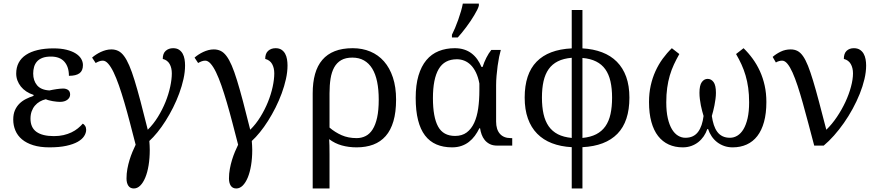

<svg xmlns="http://www.w3.org/2000/svg" viewBox="-20 -816 4929 1076"><path d="M166 -403.8Q166 -364.3 187.7 -338.1Q209.5 -312 256.8 -309.1Q265.6 -311 275.9 -313Q286.1 -314.9 296.4 -316.4Q306.6 -317.9 316.2 -318.8Q325.7 -319.8 333 -319.8Q351.1 -319.8 362.1 -311.5Q373 -303.2 373 -286.1Q373 -269 357.7 -257.1Q342.3 -245.1 315.9 -245.1Q308.6 -245.1 298.1 -246.1Q287.6 -247.1 276.4 -249Q265.1 -251 254.6 -253.7Q244.1 -256.3 236.8 -259.8Q218.8 -255.9 203.1 -246.8Q187.5 -237.8 175.8 -224.1Q164.1 -210.4 157.5 -192.1Q150.9 -173.8 150.9 -150.9Q150.9 -101.1 184.3 -77.1Q217.8 -53.2 282.2 -53.2Q311.5 -53.2 335.9 -58.8Q360.4 -64.5 380.6 -74.2Q400.9 -84 416.5 -96.7Q432.1 -109.4 443.8 -123Q450.7 -120.1 456.8 -110.8Q462.9 -101.6 462.9 -88.9Q462.9 -70.8 451.4 -53Q439.9 -35.2 415.3 -21.2Q390.6 -7.3 351.6 1.2Q312.5 9.8 256.8 9.8Q204.6 9.8 166.3 -2.2Q127.9 -14.2 103 -35.2Q78.1 -56.2 66.2 -84.7Q54.2 -113.3 54.2 -146Q54.2 -176.3 63.7 -198Q73.2 -219.7 89.1 -235.4Q105 -251 125.5 -261.2Q146 -271.5 168 -278.8V-284.2Q145.5 -291.5 127.4 -303.5Q109.4 -315.4 96.9 -331.1Q84.5 -346.7 77.6 -365.2Q70.8 -383.8 70.8 -403.8Q70.8 -438 84.7 -464.4Q98.6 -490.7 125.5 -508.5Q152.3 -526.4 191.2 -535.6Q230 -544.9 279.8 -544.9Q321.8 -544.9 352.8 -537.1Q383.8 -529.3 404.3 -516.4Q424.8 -503.4 434.8 -486.6Q444.8 -469.7 444.8 -451.2Q444.8 -419.4 425.3 -405.3Q405.8 -391.1 366.2 -391.1Q366.2 -441.4 340.8 -470.2Q315.4 -499 265.1 -499Q236.8 -499 217.5 -491.5Q198.2 -483.9 187 -470.9Q175.8 -458 170.9 -440.7Q166 -423.3 166 -403.8Z M604 -539.1Q625 -539.1 642.3 -530.8Q659.7 -522.5 674.8 -502.4Q689.9 -482.4 704.3 -449Q718.8 -415.5 734.1 -365.7Q749.5 -315.9 767.6 -247.6Q785.6 -179.2 808.1 -88.9Q839.8 -120.1 865 -160.9Q890.1 -201.7 907.5 -244.6Q924.8 -287.6 933.8 -329.6Q942.9 -371.6 942.9 -404.8Q942.9 -435.5 930.7 -457.3Q918.5 -479 892.1 -485.8Q892.1 -516.6 908.7 -531.2Q925.3 -545.9 950.2 -545.9Q970.2 -545.9 983.2 -537.4Q996.1 -528.8 1003.7 -515.1Q1011.2 -501.5 1014.2 -484.1Q1017.1 -466.8 1017.1 -449.2Q1017.1 -413.1 1008.3 -373.3Q999.5 -333.5 984.6 -293Q969.7 -252.4 950 -213.1Q930.2 -173.8 908 -138.7Q885.7 -103.5 862.3 -74.7Q838.9 -45.9 816.9 -25.9Q817.9 -13.2 818.6 -0.7Q819.3 11.7 819.3 23.9Q819.3 71.3 812.7 110.8Q806.2 150.4 794.2 179.2Q782.2 208 765.9 224.1Q749.5 240.2 730 240.2Q709.5 240.2 699.2 224.9Q689 209.5 689 184.1Q689 156.7 693.8 130.4Q698.7 104 706.1 80.1Q713.4 56.2 722.4 34.7Q731.4 13.2 740.2 -4.9Q723.6 -69.3 708 -129.2Q692.4 -189 677 -241.5Q661.6 -293.9 646.5 -337.2Q631.3 -380.4 616.5 -411.1Q601.6 -441.9 586.4 -459Q571.3 -476.1 556.2 -476.1Q545.4 -476.1 535.4 -472.2Q525.4 -468.3 516.1 -462.9L496.1 -493.2Q505.9 -502 518.3 -510Q530.8 -518.1 544.7 -524.7Q558.6 -531.2 573.7 -535.2Q588.9 -539.1 604 -539.1Z M1178.2 -539.1Q1199.2 -539.1 1216.6 -530.8Q1233.9 -522.5 1249 -502.4Q1264.2 -482.4 1278.6 -449Q1293 -415.5 1308.3 -365.7Q1323.7 -315.9 1341.8 -247.6Q1359.9 -179.2 1382.3 -88.9Q1414.1 -120.1 1439.2 -160.9Q1464.4 -201.7 1481.7 -244.6Q1499 -287.6 1508.1 -329.6Q1517.1 -371.6 1517.1 -404.8Q1517.1 -435.5 1504.9 -457.3Q1492.7 -479 1466.3 -485.8Q1466.3 -516.6 1482.9 -531.2Q1499.5 -545.9 1524.4 -545.9Q1544.4 -545.9 1557.4 -537.4Q1570.3 -528.8 1577.9 -515.1Q1585.4 -501.5 1588.4 -484.1Q1591.3 -466.8 1591.3 -449.2Q1591.3 -413.1 1582.5 -373.3Q1573.7 -333.5 1558.8 -293Q1543.9 -252.4 1524.2 -213.1Q1504.4 -173.8 1482.2 -138.7Q1460 -103.5 1436.5 -74.7Q1413.1 -45.9 1391.1 -25.9Q1392.1 -13.2 1392.8 -0.7Q1393.6 11.7 1393.6 23.9Q1393.6 71.3 1387 110.8Q1380.4 150.4 1368.4 179.2Q1356.4 208 1340.1 224.1Q1323.7 240.2 1304.2 240.2Q1283.7 240.2 1273.4 224.9Q1263.2 209.5 1263.2 184.1Q1263.2 156.7 1268.1 130.4Q1272.9 104 1280.3 80.1Q1287.6 56.2 1296.6 34.7Q1305.7 13.2 1314.5 -4.9Q1297.9 -69.3 1282.2 -129.2Q1266.6 -189 1251.2 -241.5Q1235.8 -293.9 1220.7 -337.2Q1205.6 -380.4 1190.7 -411.1Q1175.8 -441.9 1160.6 -459Q1145.5 -476.1 1130.4 -476.1Q1119.6 -476.1 1109.6 -472.2Q1099.6 -468.3 1090.3 -462.9L1070.3 -493.2Q1080.1 -502 1092.5 -510Q1105 -518.1 1118.9 -524.7Q1132.8 -531.2 1147.9 -535.2Q1163.1 -539.1 1178.2 -539.1Z M2199.7 -257.8Q2199.7 -187.5 2184.8 -136.7Q2169.9 -85.9 2141.4 -53.5Q2112.8 -21 2071.8 -5.6Q2030.8 9.8 1978.5 9.8Q1934.1 9.8 1895.5 -1Q1856.9 -11.7 1824.7 -36.1Q1825.7 -22.5 1826.2 -0.2Q1826.7 22 1826.7 48.8V240.2H1732.4V-293Q1732.4 -354 1745.6 -401.1Q1758.8 -448.2 1786.4 -480.5Q1814 -512.7 1856.2 -529.3Q1898.4 -545.9 1956.5 -545.9Q2010.7 -545.9 2055.4 -527.1Q2100.1 -508.3 2132.1 -471.9Q2164.1 -435.5 2181.9 -381.8Q2199.7 -328.1 2199.7 -257.8ZM2102.5 -257.8Q2102.5 -314 2093.5 -357.7Q2084.5 -401.4 2066.2 -431.4Q2047.9 -461.4 2020 -477.3Q1992.2 -493.2 1954.6 -493.2Q1917 -493.2 1892.3 -479Q1867.7 -464.8 1853 -438.5Q1838.4 -412.1 1832.5 -375.2Q1826.7 -338.4 1826.7 -293V-101.1Q1857.4 -74.7 1894.5 -58.3Q1931.6 -42 1978.5 -42Q2005.9 -42 2028.8 -53.5Q2051.8 -64.9 2068.1 -90.6Q2084.5 -116.2 2093.5 -157.2Q2102.5 -198.2 2102.5 -257.8Z M2766.6 0Q2741.7 0 2724.6 -8.8Q2707.5 -17.6 2696.3 -31.5Q2685.1 -45.4 2679 -62.7Q2672.9 -80.1 2670.4 -97.2H2666.5Q2655.3 -74.2 2640.9 -54.7Q2626.5 -35.2 2607.9 -20.8Q2589.4 -6.3 2565.9 1.7Q2542.5 9.8 2513.2 9.8Q2463.9 9.8 2425.8 -6.6Q2387.7 -22.9 2361.8 -56.9Q2335.9 -90.8 2322.8 -143.1Q2309.6 -195.3 2309.6 -267.1Q2309.6 -339.4 2325.2 -392.1Q2340.8 -444.8 2369.4 -479Q2397.9 -513.2 2438.5 -529.5Q2479 -545.9 2528.3 -545.9Q2557.6 -545.9 2581.1 -538.3Q2604.5 -530.8 2622.8 -516.8Q2641.1 -502.9 2654.8 -483.6Q2668.5 -464.4 2678.2 -440.9H2684.6Q2692.9 -467.3 2705.6 -492.4Q2718.3 -517.6 2733.4 -536.1H2786.6Q2782.2 -521.5 2777.3 -497.8Q2772.5 -474.1 2768.8 -446.8Q2765.1 -419.4 2762.7 -391.1Q2760.3 -362.8 2760.3 -338.9V-134.8Q2760.3 -90.3 2781.5 -66.2Q2802.7 -42 2842.3 -42H2850.6V0ZM2530.3 -54.2Q2569.3 -54.2 2595.5 -73.7Q2621.6 -93.3 2637.5 -127.7Q2653.3 -162.1 2659.9 -208.5Q2666.5 -254.9 2666.5 -309.1V-348.1Q2659.7 -384.3 2647.2 -409.9Q2634.8 -435.5 2618.2 -451.9Q2601.6 -468.3 2581.8 -476.1Q2562 -483.9 2540.5 -483.9Q2470.7 -483.9 2438.5 -429Q2406.2 -374 2406.2 -266.1Q2406.2 -159.7 2435.1 -106.9Q2463.9 -54.2 2530.3 -54.2ZM2512.7 -621.1Q2521 -637.2 2530.3 -659.4Q2539.6 -681.6 2548.1 -705.6Q2556.6 -729.5 2563.5 -753.2Q2570.3 -776.9 2573.7 -795.9H2663.6V-784.2Q2661.1 -774.4 2654.3 -760.7Q2647.5 -747.1 2637.9 -731Q2628.4 -714.8 2616.7 -697.5Q2605 -680.2 2592.5 -663.6Q2580.1 -647 2567.9 -632.1Q2555.7 -617.2 2545.4 -606H2512.7Z M3507.3 -269Q3507.3 -135.3 3440.2 -66.4Q3373 2.4 3244.1 8.8V240.2H3184.1V8.8Q3122.1 5.4 3073.2 -13.4Q3024.4 -32.2 2990.5 -66.7Q2956.5 -101.1 2938.5 -151.6Q2920.4 -202.1 2920.4 -269Q2920.4 -401.9 2987.1 -470.2Q3053.7 -538.6 3184.1 -544.9V-759.8H3244.1V-544.9Q3305.2 -541.5 3354 -522.9Q3402.8 -504.4 3437 -470Q3471.2 -435.5 3489.3 -385.5Q3507.3 -335.4 3507.3 -269ZM3017.1 -269Q3017.1 -217.3 3026.1 -177Q3035.2 -136.7 3054.9 -108.4Q3074.7 -80.1 3106.4 -63.7Q3138.2 -47.4 3184.1 -43V-492.2Q3138.2 -488.3 3106.4 -472.4Q3074.7 -456.5 3054.9 -428.7Q3035.2 -400.9 3026.1 -360.8Q3017.1 -320.8 3017.1 -269ZM3410.2 -269Q3410.2 -320.3 3401.1 -360.1Q3392.1 -399.9 3372.3 -427.7Q3352.5 -455.6 3320.8 -471.4Q3289.1 -487.3 3244.1 -491.2V-43Q3289.6 -47.4 3321.3 -63.7Q3353 -80.1 3372.8 -108.4Q3392.6 -136.7 3401.4 -177Q3410.2 -217.3 3410.2 -269Z M4085.9 9.8Q4060.1 9.8 4038.1 2Q4016.1 -5.9 3998.5 -19.5Q3981 -33.2 3968.3 -52Q3955.6 -70.8 3948.2 -92.8H3943.8Q3936.5 -70.8 3923.6 -52Q3910.6 -33.2 3893.3 -19.5Q3876 -5.9 3854 2Q3832 9.8 3806.2 9.8Q3762.7 9.8 3727.8 -6.1Q3692.9 -22 3668.2 -53.5Q3643.6 -85 3630.4 -132.8Q3617.2 -180.7 3617.2 -244.1Q3617.2 -293.5 3626.7 -336.4Q3636.2 -379.4 3653.3 -417Q3670.4 -454.6 3693.8 -486.8Q3717.3 -519 3745.1 -545.9L3787.1 -513.2Q3770.5 -483.9 3756.8 -454.6Q3743.2 -425.3 3733.6 -392.8Q3724.1 -360.4 3719 -323.5Q3713.9 -286.6 3713.9 -242.2Q3713.9 -190.9 3722.4 -153.6Q3731 -116.2 3745.6 -91.8Q3760.3 -67.4 3779.8 -55.7Q3799.3 -43.9 3820.8 -43.9Q3845.2 -43.9 3862.8 -52.5Q3880.4 -61 3892.3 -77.1Q3904.3 -93.3 3911.9 -115.7Q3919.4 -138.2 3922.9 -166Q3919.4 -177.7 3915.3 -192.9Q3911.1 -208 3907.7 -225.3Q3904.3 -242.7 3902.1 -260.7Q3899.9 -278.8 3899.9 -295.9Q3899.9 -337.9 3913.1 -356Q3926.3 -374 3945.8 -374Q3965.8 -374 3979 -356Q3992.2 -337.9 3992.2 -295.9Q3992.2 -278.8 3989.7 -260.7Q3987.3 -242.7 3983.9 -225.3Q3980.5 -208 3976.6 -192.9Q3972.7 -177.7 3969.2 -166Q3973.1 -138.2 3980.5 -115.7Q3987.8 -93.3 3999.8 -77.1Q4011.7 -61 4029.3 -52.5Q4046.9 -43.9 4070.8 -43.9Q4092.8 -43.9 4112.3 -55.7Q4131.8 -67.4 4146.5 -91.8Q4161.1 -116.2 4169.7 -153.6Q4178.2 -190.9 4178.2 -242.2Q4178.2 -286.6 4173.1 -323.5Q4168 -360.4 4158.4 -392.8Q4148.9 -425.3 4135.5 -454.6Q4122.1 -483.9 4105 -513.2L4147 -545.9Q4174.8 -519 4198.2 -486.8Q4221.7 -454.6 4238.8 -417Q4255.9 -379.4 4265.4 -336.4Q4274.9 -293.5 4274.9 -244.1Q4274.9 -180.7 4261.7 -132.8Q4248.5 -85 4224.1 -53.5Q4199.7 -22 4164.6 -6.1Q4129.4 9.8 4085.9 9.8Z M4834 -449.2Q4834 -413.1 4824.5 -372.6Q4814.9 -332 4798.1 -290Q4781.2 -248 4758.5 -206.3Q4735.8 -164.6 4709.2 -126.7Q4682.6 -88.9 4653.8 -56.4Q4625 -23.9 4596.2 0H4543Q4525.9 -64.5 4510 -124.8Q4494.1 -185.1 4479.2 -238Q4464.4 -291 4450 -334.7Q4435.5 -378.4 4421.4 -409.9Q4407.2 -441.4 4392.8 -458.7Q4378.4 -476.1 4363.3 -476.1Q4355 -476.1 4345.9 -473.6Q4336.9 -471.2 4328.1 -465.8L4310.1 -497.1Q4329.6 -514.2 4355.2 -526.6Q4380.9 -539.1 4411.1 -539.1Q4432.6 -539.1 4449.2 -530.5Q4465.8 -522 4480.2 -501.5Q4494.6 -481 4508.1 -447.3Q4521.5 -413.6 4536.6 -363.8Q4551.8 -314 4569.8 -245.8Q4587.9 -177.7 4610.8 -88.9Q4643.1 -120.1 4670.4 -160.9Q4697.8 -201.7 4717.8 -244.6Q4737.8 -287.6 4749 -329.6Q4760.3 -371.6 4760.3 -404.8Q4760.3 -435.5 4747.8 -457.3Q4735.4 -479 4709 -485.8Q4709 -516.6 4724.6 -531.2Q4740.2 -545.9 4765.1 -545.9Q4785.2 -545.9 4798.6 -537.4Q4812 -528.8 4819.8 -515.1Q4827.6 -501.5 4830.8 -484.1Q4834 -466.8 4834 -449.2Z"/></svg>

Font: Noto Serif
Style: Regular
Weight: 400
Designer: Monotype Design team
Foundry: Monotype Imaging Inc.
Version: Version 1.02